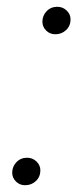

<svg xmlns="http://www.w3.org/2000/svg" viewBox="-20 -542 240 566"><path d="M105 -478Q105 -496 117.5 -509Q130 -522 149 -522Q165 -522 176.5 -511Q188 -500 188 -485Q188 -466 175 -453.5Q162 -441 143 -441Q127 -441 116 -452Q105 -463 105 -478ZM16 -33Q16 -51 28.5 -64Q41 -77 60 -77Q76 -77 87.5 -66Q99 -55 99 -40Q99 -21 86 -8.5Q73 4 54 4Q38 4 27 -7Q16 -18 16 -33Z"/></svg>

Font: Idrija
Style: Italic
Weight: 300
Italic angle: -11.3°
Designer: Julieta Ulanovsky
Foundry: Julieta Ulanovsky
Version: Version 7.200